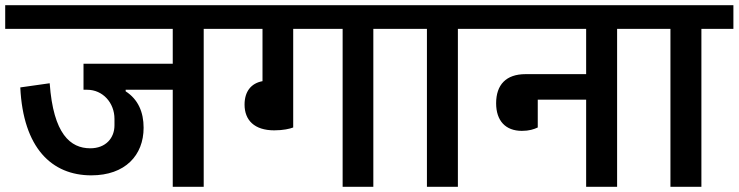

<svg xmlns="http://www.w3.org/2000/svg" viewBox="-40 -718 2839 738"><path d="M311 -44C441 -44 512 -121 512 -227C512 -287 491 -336 443 -367V-373H624V0H743V-607H865V-698H-20V-607H624V-473H281V-373H295C355 -373 400 -323 400 -261V-236C400 -188 367 -148 307 -148C231 -148 165 -202 151 -398L38 -382C49 -149 159 -44 311 -44Z M1014 -217C1049 -217 1074 -223 1087 -228V-607H1277V0H1395V-607H1518V-698H825V-607H969V-406C925 -398 900 -366 900 -316C900 -256 938 -217 1014 -217Z M1601 0H1720V-607H1843V-698H1478V-607H1601Z M1966 -215C1994 -215 2012 -221 2027 -228V-335H2213V0H2332V-607H2454V-698H1803V-607H2213V-433H1980C1905 -433 1867 -392 1867 -321C1867 -254 1903 -215 1966 -215Z M2537 0H2656V-607H2779V-698H2414V-607H2537Z"/></svg>

Font: IBM Plex Devanagari Medium
Style: Regular
Weight: 600
Designer: Mike Abbink, Paul van der Laan, Pieter van Rosmalen, Erin McLaughlin
Foundry: Bold Monday
Version: Version 1.0